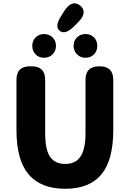

<svg xmlns="http://www.w3.org/2000/svg" viewBox="-20 -1156 803 1190"><path d="M82 -350V-661Q82 -745 166 -745H176Q260 -745 260 -661V-331Q260 -228 290.5 -184Q321 -140 384 -140Q447 -140 477 -183Q510 -229 510 -331V-661Q510 -745 594 -745H598Q682 -745 682 -661V-350Q682 -163 608 -74.5Q534 14 383.5 14Q233 14 157.5 -75Q82 -164 82 -350ZM253 -798Q221 -798 200.5 -819Q180 -840 180 -871.5Q180 -903 200.5 -924Q221 -945 253 -945Q285 -945 306 -924Q327 -903 327 -872Q327 -841 306 -819.5Q285 -798 253 -798ZM510 -798Q478 -798 457 -819.5Q436 -841 436 -872Q436 -903 457 -924Q478 -945 510 -945Q542 -945 562.5 -924Q583 -903 583 -871.5Q583 -840 562.5 -819Q542 -798 510 -798ZM442 -996Q385 -937 350 -965Q316 -992 361 -1060L379 -1089Q427 -1161 476 -1122Q526 -1082 466 -1020Z"/></svg>

Font: Resource Han Rounded JP Heavy
Style: Regular
Weight: 900
Designer: Cyano Hao (round all glyphs); Ryoko NISHIZUKA 西塚涼子 (kana, bopomofo & ideographs); Paul D. Hunt (Latin, Greek & Cyrillic)
Foundry: Cyano Hao
Version: 0.990